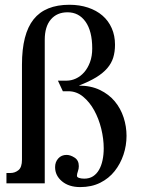

<svg xmlns="http://www.w3.org/2000/svg" viewBox="-20 -762 593 798"><path d="M23.4 -43Q42 -43 56.6 -54.7Q71.3 -66.4 71.3 -98.6V-493.2Q71.3 -621.1 119.6 -681.6Q168 -742.2 268.6 -742.2Q310.5 -742.2 345.7 -730.5Q380.9 -718.8 405.8 -697.3Q430.7 -675.8 444.3 -645Q458 -614.3 458 -576.2Q458 -546.9 450.7 -522.9Q443.4 -499 425.8 -478.5Q408.2 -458 379.4 -440.4Q350.6 -422.9 307.6 -406.2Q357.4 -406.2 395 -388.2Q432.6 -370.1 457 -340.8Q481.4 -311.5 493.7 -273.9Q505.9 -236.3 505.9 -197.3Q505.9 -157.2 493.2 -119.1Q480.5 -81.1 456.5 -50.8Q432.6 -20.5 396.5 -2.4Q360.4 15.6 313.5 15.6Q266.6 15.6 237.8 -8.3Q209 -32.2 209 -67.4Q209 -88.9 222.2 -103.5Q235.4 -118.2 256.8 -118.2Q272.5 -118.2 290 -106.9Q307.6 -95.7 307.6 -71.3Q307.6 -60.5 303.7 -49.8Q299.8 -39.1 299.8 -31.2Q299.8 -25.4 308.6 -22.5Q317.4 -19.5 330.1 -19.5Q351.6 -19.5 366.7 -29.3Q381.8 -39.1 391.6 -56.2Q401.4 -73.2 406.2 -96.2Q411.1 -119.1 411.1 -145.5Q411.1 -184.6 400.9 -226.6Q390.6 -268.6 371.6 -303.2Q352.5 -337.9 325.2 -360.4Q297.9 -382.8 263.7 -382.8H241.2L220.7 -426.8H256.8Q276.4 -426.8 295.4 -435.5Q314.5 -444.3 329.6 -461.4Q344.7 -478.5 354 -503.4Q363.3 -528.3 363.3 -560.5Q363.3 -632.8 335.4 -671.9Q307.6 -710.9 260.7 -710.9Q216.8 -710.9 191.4 -681.2Q166 -651.4 166 -596.7V0H6.8V-43Z"/></svg>

Font: Uchen
Style: Regular
Weight: 400
Designer: Christopher J. Fynn
Foundry: Christopher J. Fynn for DDC
Version: Version 1.000 preliminary